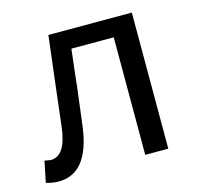

<svg xmlns="http://www.w3.org/2000/svg" viewBox="-86 -635 766 740"><g transform="rotate(-15 296.5 -265.0)"><path d="M11 5 28 -79 40 -77Q48 -75 53 -75Q113 -75 126 -190L147 -368L168 -543H501V0H409V-469H240Q227 -360 223 -319Q210 -211 204 -167Q180 13 61 13Q37 13 11 5Z"/></g></svg>

Font: Merged Yaku Han JP
Style: Regular
Weight: 400
Designer: Ryoko NISHIZUKA 西塚涼子 (kana, bopomofo & ideographs); Paul D. Hunt (Latin, Greek & Cyrillic); Sandoll Communications 산돌커뮤니
Foundry: Adobe
Version: Version 2.004